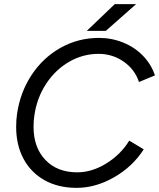

<svg xmlns="http://www.w3.org/2000/svg" viewBox="-20 -895 768 927"><path d="M58 -282Q58 -315 62 -343Q77 -449 132.5 -533Q188 -617 273 -664.5Q358 -712 458 -712Q520 -712 576 -689Q632 -666 671.5 -624.5Q711 -583 728 -531L651 -499Q631 -560 577 -597.5Q523 -635 456 -635Q380 -635 313.5 -596.5Q247 -558 202.5 -490Q158 -422 146 -338Q142 -313 142 -283Q142 -183 199 -123Q256 -63 353 -63Q424 -63 493.5 -106Q563 -149 604 -216L674 -174Q621 -91 531.5 -39.5Q442 12 350 12Q261 12 195 -25Q129 -62 93.5 -128.5Q58 -195 58 -282ZM534 -875H637L491 -746H399Z"/></svg>

Font: Oak Sans
Style: Italic
Weight: 400
Italic angle: -9.49998°
Foundry: Erik Kennedy, Walven
Version: Version 1.000